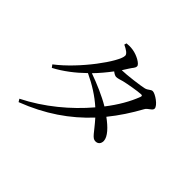

<svg xmlns="http://www.w3.org/2000/svg" viewBox="-176 -1042 1352 1352"><g transform="rotate(45 500.0 -366.0)"><path d="M132 29 145 50C336 -23 484 -126 604 -255C674 -177 690 -136 723 -137C748 -137 763 -154 763 -181C761 -223 714 -271 655 -314C712 -384 761 -459 806 -541C819 -565 855 -574 855 -595C855 -625 784 -673 759 -673C740 -673 731 -653 704 -647C677 -640 548 -623 504 -623H500L528 -667C543 -692 557 -700 557 -719C557 -739 500 -772 452 -779C427 -783 408 -782 390 -780L385 -763C419 -747 445 -730 445 -712C445 -652 279 -423 125 -306L140 -286C214 -325 284 -379 346 -440C424 -403 493 -360 553 -306C443 -176 296 -53 132 29ZM366 -459C403 -497 437 -538 468 -579C482 -568 496 -561 505 -561C521 -561 540 -568 561 -574C594 -582 683 -598 715 -599C726 -600 731 -596 726 -583C699 -511 654 -433 594 -356C529 -395 442 -432 366 -459Z"/></g></svg>

Font: Noto Serif CJK SC Medium
Style: Regular
Weight: 500
Designer: Ryoko NISHIZUKA 西塚涼子 (kana & ideographs); Frank Grießhammer (Latin, Greek & Cyrillic); Wenlong ZHANG 张文龙 (bopomofo); San
Foundry: Adobe
Version: Version 2.001;hotconv 1.1.0;makeotfexe 2.6.0